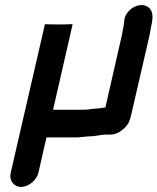

<svg xmlns="http://www.w3.org/2000/svg" viewBox="-20 -560 620 756"><path d="M156 -460 70 -85 189 -129 266 -465 239 -464C228 -464 157 -464 156 -460ZM330 -23C351 -23 371 -28 391 -30H414C431 -30 446 -36 461 -48C486 -68 491 -82 499 -118L569 -422C572 -436 573 -448 576 -460C583 -491 583 -516 566 -530C532 -558 472 -523 469 -477C469 -471 468 -466 467 -460C464 -447 463 -436 460 -422L395 -137L382 -135C376 -134 361 -132 351 -132C338 -131 326 -128 312 -128H189L265 -460C266 -464 195 -464 184 -464C157 -464 157 -465 157 -465L22 121C15 150 34 176 63 176C92 176 124 150 131 121L163 -19H286C294 -19 321 -23 330 -23Z"/></svg>

Font: Electronic
Style: ExHvIt
Weight: 900
Version: Version 1.011